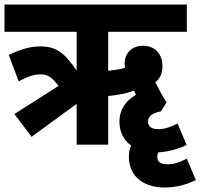

<svg xmlns="http://www.w3.org/2000/svg" viewBox="-20 -642 889 852"><path d="M120 -35 320 -181V0H460V-216C504 -220 541 -227 575 -240C578 -234 580 -227 583 -221C536 -194 510 -154 510 -102C510 -56 529 -20 562 4C555 18 552 35 552 53C552 137 612 190 711 190C768 190 814 174 849 157L809 62C776 79 752 87 723 87C695 87 678 78 678 54C678 47 679 40 683 34C733 31 776 17 808 1L768 -94C735 -77 711 -69 682 -69C654 -69 637 -79 637 -103C637 -127 657 -141 695 -148V-149L719 -188C698 -221 684 -247 669 -277C688 -290 701 -316 701 -349C701 -393 676 -439 613 -439C572 -439 533 -412 533 -359C533 -353 534 -346 535 -341C512 -334 485 -331 460 -328V-501H809V-622H0V-501H320V-329C266 -407 231 -436 159 -436C111 -436 68 -422 19 -398L63 -281C100 -301 129 -312 160 -312C190 -312 207 -303 240 -261L44 -136Z"/></svg>

Font: Noto Sans Devanagari UI Condensed ExtraBold
Style: Regular
Weight: 800
Width: 3
Designer: Jelle Bosma - Monotype Design Team
Foundry: Monotype Imaging Inc.
Version: Version 2.004